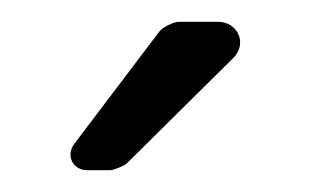

<svg xmlns="http://www.w3.org/2000/svg" viewBox="-20 -704 297 176"><path d="M60 -548H81C84 -548 94 -552 96 -554L194 -651C207 -664 198 -684 180 -684H144C139 -684 129 -679 126 -675L48 -572C40 -561 47 -548 60 -548Z"/></svg>

Font: DIN Rundschrift
Style: Eng
Weight: 400
Width: 3
Version: Version 1.027